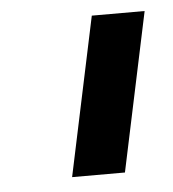

<svg xmlns="http://www.w3.org/2000/svg" viewBox="-35 -747 348 387"><g transform="rotate(-5 139.0 -553.5)"><path d="M271 -713.9 203.1 -393.1H96.2L164.1 -713.9Z"/></g></svg>

Font: XB Khoramshahr
Style: Bold Italic
Weight: 700
Italic angle: -12°
Designer: Behnam
Foundry: Irmug
Version: Version 8.005 2009